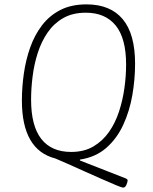

<svg xmlns="http://www.w3.org/2000/svg" viewBox="-20 -726 698 877"><path d="M542 131Q537 131 510.5 120Q484 109 445.5 92Q407 75 365.5 56.5Q324 38 288.5 22Q253 6 233 -2Q80 -41 80 -267Q80 -328 89 -390.5Q98 -453 118 -509.5Q138 -566 172 -610.5Q206 -655 256 -680.5Q306 -706 375 -706Q484 -706 540.5 -638.5Q597 -571 597 -435Q597 -364 584.5 -291.5Q572 -219 543 -156Q514 -93 465.5 -50.5Q417 -8 345 3V7L552 88Q563 92 563 98Q563 105 557.5 118Q552 131 542 131ZM305 -32Q364 -32 406.5 -57Q449 -82 478 -123.5Q507 -165 524 -217.5Q541 -270 548.5 -325Q556 -380 556 -431Q556 -551 508.5 -609.5Q461 -668 372 -668Q312 -668 269 -643.5Q226 -619 197.5 -577.5Q169 -536 152.5 -484.5Q136 -433 129 -377.5Q122 -322 122 -271Q122 -151 168.5 -91.5Q215 -32 305 -32Z"/></svg>

Font: Asap Semi Condensed Semi Condensed Thin
Style: Italic
Weight: 100
Width: 4
Italic angle: -6°
Designer: Pablo Cosgaya
Foundry: Omnibus-Type
Version: Version 3.001; ttfautohint (v1.8.4.7-5d5b)